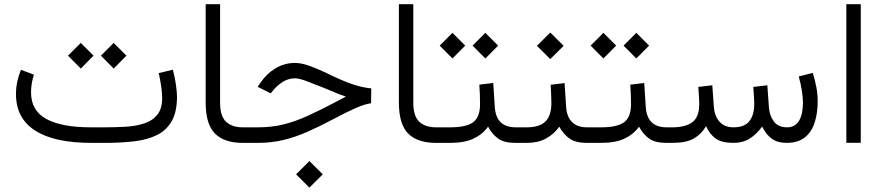

<svg xmlns="http://www.w3.org/2000/svg" viewBox="-20 -672 4148 903"><path d="M476.1 0H410.2Q235.4 0 145.3 -57.9Q55.2 -115.7 55.2 -229Q55.2 -259.3 61.3 -288.1Q67.4 -316.9 78.6 -343.8L139.6 -320.8Q126 -280.3 126 -236.3Q126.5 -150.9 198.5 -112.1Q270.5 -73.2 405.3 -73.2H472.7Q522 -73.2 570.1 -75.9Q618.2 -78.6 657.2 -91.1Q696.3 -103.5 719.5 -131.8Q742.7 -160.2 742.7 -211.4Q742.7 -254.9 726.6 -328.1L793 -344.2Q802.7 -309.1 807.6 -272.2Q812.5 -235.4 812.5 -218.8Q812.5 -147 788.3 -103.5Q764.2 -60.1 719.5 -37.6Q674.8 -15.1 613 -7.6Q551.3 0 476.1 0ZM454.6 -410.2 514.6 -470.2 574.7 -410.2 514.6 -349.6ZM299.8 -410.2 359.9 -470.2 419.9 -410.2 359.9 -349.6Z M1134.8 0H1121.6Q1035.2 0 991.2 -43.7Q947.3 -87.4 947.3 -190.4V-652.3H1015.1V-189.9Q1015.1 -126 1043 -99.6Q1070.8 -73.2 1121.6 -73.2H1134.8Z M1372.6 147.9 1435.1 85.4 1498 147.9 1435.1 210.4ZM1115.2 0V-73.2H1194.8Q1259.3 -73.2 1314.7 -87.2Q1370.1 -101.1 1427.2 -127.2Q1484.4 -153.3 1553.2 -189.5L1606.9 -217.8Q1589.8 -223.1 1580.3 -226.8Q1570.8 -230.5 1554.4 -237.5Q1538.1 -244.6 1500.5 -259.8Q1450.7 -279.8 1418.5 -291.7Q1386.2 -303.7 1366.7 -303.7Q1337.9 -303.7 1312 -288.1Q1286.1 -272.5 1267.6 -250.5L1253.4 -232.9L1191.9 -263.7L1204.6 -282.2Q1233.9 -325.7 1275.9 -350.8Q1317.9 -376 1367.2 -376Q1396.5 -376 1432.6 -363.3Q1468.8 -350.6 1512.2 -330.1Q1585 -293.9 1634.8 -276.9Q1684.6 -259.8 1726.1 -256.3L1725.1 -186.5Q1694.8 -182.1 1654.1 -164.3Q1613.3 -146.5 1542 -108.9Q1482.4 -77.1 1427.2 -52.7Q1372.1 -28.3 1315.2 -14.2Q1258.3 0 1193.4 0Z M2043.5 0H2030.3Q1943.8 0 1899.9 -43.7Q1856 -87.4 1856 -190.4V-652.3H1923.8V-189.9Q1923.8 -126 1951.7 -99.6Q1979.5 -73.2 2030.3 -73.2H2043.5Z M2418 0H2404.8Q2350.6 0 2322.8 -20.3Q2294.9 -40.5 2275.4 -76.2Q2249 -39.6 2206.5 -19.8Q2164.1 0 2096.7 0H2023.9V-73.2H2097.7Q2171.4 -73.2 2204.3 -96.4Q2237.3 -119.6 2237.8 -181.6Q2237.8 -204.1 2236.8 -228Q2235.8 -252 2234.4 -273.9L2299.8 -281.7L2307.1 -168.5Q2313.5 -73.2 2405.3 -73.2H2418ZM2202.6 -457.5 2262.7 -517.6 2322.8 -457.5 2262.7 -397ZM2047.9 -457.5 2107.9 -517.6 2168 -457.5 2107.9 -397Z M2753.4 0H2740.2Q2687.5 0 2658.7 -20.3Q2629.9 -40.5 2610.4 -76.2Q2585 -40.5 2547.6 -20.3Q2510.3 0 2457.5 0H2398.4V-73.2H2457.5Q2518.6 -73.2 2545.9 -101.3Q2573.2 -129.4 2573.2 -186.5Q2573.2 -208 2572 -230.5Q2570.8 -252.9 2569.8 -273.4L2635.3 -281.2L2642.6 -168.9Q2645.5 -123 2670.2 -98.1Q2694.8 -73.2 2740.7 -73.2H2753.4ZM2505.4 -456.5 2567.9 -519 2630.9 -456.5 2567.9 -394Z M3127.9 0H3114.7Q3060.5 0 3032.7 -20.3Q3004.9 -40.5 2985.4 -76.2Q2959 -39.6 2916.5 -19.8Q2874 0 2806.6 0H2733.9V-73.2H2807.6Q2881.3 -73.2 2914.3 -96.4Q2947.3 -119.6 2947.8 -181.6Q2947.8 -204.1 2946.8 -228Q2945.8 -252 2944.3 -273.9L3009.8 -281.7L3017.1 -168.5Q3023.4 -73.2 3115.2 -73.2H3127.9ZM2912.6 -457.5 2972.7 -517.6 3032.7 -457.5 2972.7 -397ZM2757.8 -457.5 2817.9 -517.6 2877.9 -457.5 2817.9 -397Z M3681.2 -73.2Q3719.2 -73.2 3737.8 -103.8Q3756.3 -134.3 3756.3 -189Q3756.3 -238.8 3736.8 -312.5L3802.7 -329.1Q3813.5 -293.9 3819.6 -261.2Q3825.7 -228.5 3825.7 -196.3Q3825.7 -141.1 3811.8 -96.7Q3797.9 -52.2 3766.1 -26.4Q3734.4 -0.5 3681.6 0Q3635.7 0 3608.9 -20.3Q3582 -40.5 3564.5 -76.7Q3538.6 -41 3506.3 -20.5Q3474.1 0 3428.7 0Q3374.5 0 3345.9 -20.5Q3317.4 -41 3300.8 -78.6Q3278.3 -40.5 3242.7 -20.3Q3207 0 3142.1 0H3108.4V-73.2H3143.1Q3204.1 -73.2 3236.3 -97.4Q3268.6 -121.6 3268.6 -182.6Q3268.6 -207 3264.2 -263.2L3330.1 -271L3337.4 -168.5Q3340.3 -127.9 3363.3 -100.6Q3386.2 -73.2 3429.7 -73.2Q3481.4 -73.2 3504.4 -102.3Q3527.3 -131.3 3527.3 -182.6Q3527.3 -205.6 3522.9 -263.2L3588.9 -271L3596.2 -168.5Q3598.6 -129.9 3618.9 -101.6Q3639.2 -73.2 3681.2 -73.2Z M3960.4 -652.3H4028.3V-0.5H3960.4Z"/></svg>

Font: Vazir Light FD-WOL
Style: Light-FD-WOL
Weight: 300
Designer: Saber Rastikerdar
Foundry: Saber Rastikerdar
Version: Version 30.1.0